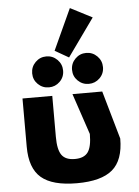

<svg xmlns="http://www.w3.org/2000/svg" viewBox="-66 -1072 821 1137"><g transform="rotate(-5 345.0 -503.5)"><path d="M401 -722Q428 -749 466 -749Q504 -749 531 -722Q558 -695 558 -656.5Q558 -618 531 -591.5Q504 -565 466 -565Q428 -565 401 -591.5Q374 -618 374 -656.5Q374 -695 401 -722ZM164 -722Q191 -749 229 -749Q267 -749 294 -722Q321 -695 321 -656.5Q321 -618 294 -591.5Q267 -565 229 -565Q191 -565 164 -591.5Q137 -618 137 -656.5Q137 -695 164 -722ZM281 -778 393 -1022 523 -955 363 -731ZM244 -513V-269Q244 -193 267 -161Q290 -129 345 -129Q400 -129 423 -161Q446 -193 446 -269L364 -513H541L623 -226Q623 -98 556.5 -41.5Q490 15 345 15Q200 15 133.5 -41.5Q67 -98 67 -226V-513Z"/></g></svg>

Font: Hussar
Style: BoldWeb
Weight: 700
Foundry: Cannot Into Space Fonts
Version: Version 2.00